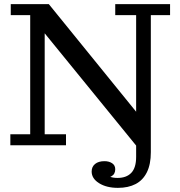

<svg xmlns="http://www.w3.org/2000/svg" viewBox="-20 -702 869 928"><path d="M30 0V-53H126V-629H32V-682H216L196 -541V-53H299V0ZM653 20 196 -541 216 -682 638 -162ZM638 56V-629H537V-682H802V-629H709V34ZM548 158Q591 158 614.5 133.5Q638 109 638 56L709 34Q709 92 690 130.5Q671 169 635.5 187.5Q600 206 550 206ZM485 77Q507 77 522 87Q537 97 537 116Q537 140 518.5 150Q500 160 477 160L484 132Q492 144 508.5 151Q525 158 548 158L550 206Q495 206 459 183.5Q423 161 423 127Q423 104 439.5 90.5Q456 77 485 77Z"/></svg>

Font: Montagu Slab 24pt
Style: Regular
Weight: 400
Designer: Florian Karsten
Foundry: Florian Karsten
Version: Version 1.000